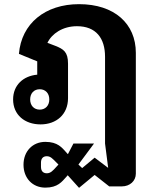

<svg xmlns="http://www.w3.org/2000/svg" viewBox="-20 -586 753 923"><path d="M198 316C258 316 278 287 299 264L305 257H306L360 317L435 255L505 310H566C604 310 633 284 633 249V-332C633 -472 530 -566 360 -566C197 -566 83 -473 71 -327L159 -291V-227C91 -221 43 -176 43 -108C43 -34 99 12 175 12C251 12 307 -36 307 -114V-280C307 -336 286 -350 245 -366L208 -380C229 -424 281 -460 350 -460C441 -460 485 -403 485 -313V104L500 221L435 172L375 222L357 205L432 104H333L307 154H305L299 147C278 124 258 96 198 96C137 96 93 141 93 206C93 271 137 316 198 316ZM171 -59C144 -59 125 -78 125 -108C125 -138 144 -157 171 -157C198 -157 217 -138 217 -108C217 -78 198 -59 171 -59ZM205 247C188 247 177 237 177 216V196C177 175 188 165 205 165C223 165 233 177 251 195L261 205L251 216C234 235 223 247 205 247Z"/></svg>

Font: IBM Plex Thai Looped
Style: Bold
Weight: 700
Designer: Mike Abbink, Paul van der Laan, Pieter van Rosmalen, Ben Mitchell, Mark Frömberg
Foundry: Bold Monday
Version: Version 1.0